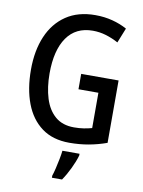

<svg xmlns="http://www.w3.org/2000/svg" viewBox="-101 -793 808 1082"><g transform="rotate(10 303.5 -251.5)"><path d="M334 -384H548V-27Q498 -9 445.5 0.5Q393 10 335 10Q240 10 177 -36.5Q114 -83 82.5 -166Q51 -249 51 -359Q51 -468 86 -550Q121 -632 189 -678Q257 -724 356 -724Q408 -724 454 -712Q500 -700 538 -679L504 -594Q469 -613 432.5 -624Q396 -635 357 -635Q260 -635 209 -562Q158 -489 158 -356Q158 -276 177.5 -213.5Q197 -151 238.5 -115.5Q280 -80 346 -80Q376 -80 401.5 -84Q427 -88 448 -94V-296H334ZM403 71Q393 106 373 147.5Q353 189 331 221H273V209Q279 192 285.5 164.5Q292 137 297.5 109Q303 81 305 61H403Z"/></g></svg>

Font: Noto Sans Lao UI Cond Med
Style: Regular
Weight: 500
Width: 3
Designer: Monotype Design Team
Foundry: Monotype Imaging Inc.
Version: Version 2.000; ttfautohint (v1.8.4.7-5d5b)